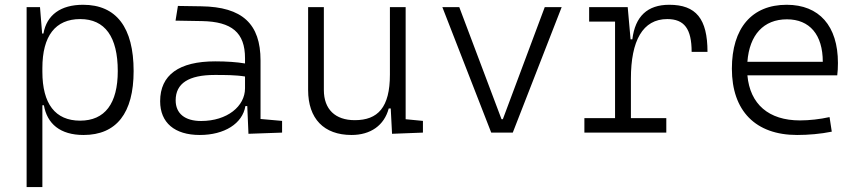

<svg xmlns="http://www.w3.org/2000/svg" viewBox="-20 -547 3556 792"><path d="M89.8 224.6H154.8V-112.8H161.1C174.3 -36.6 228 9.8 324.7 9.8C460.4 9.8 531.2 -80.6 531.2 -253.9C531.2 -433.6 460 -527.3 322.8 -527.3C230.5 -527.3 172.9 -485.8 159.2 -408.7H153.8L145 -517.6H89.8ZM154.8 -251V-266.1C154.8 -398.9 208.5 -468.3 311 -468.3C413.1 -468.3 465.8 -395 465.8 -253.9C465.8 -119.6 412.6 -49.3 310.5 -49.3C208 -49.3 154.8 -118.7 154.8 -251Z M1004.9 4.9 1143.6 0V-48.3L1054.7 -56.2V-297.4C1054.7 -448.7 979.5 -518.6 810.5 -521L713.9 -522.5L704.1 -461.9L814 -460C936 -457.5 990.7 -412.6 990.7 -307.1V-285.2C957 -291 914.1 -293.9 867.7 -293.9C718.3 -293.9 640.6 -237.8 640.6 -129.4C640.6 -41 700.2 9.8 804.2 9.8C905.3 9.8 980.5 -37.1 992.2 -109.4H1000ZM990.7 -231.4V-182.6C990.7 -108.9 917.5 -47.9 809.6 -47.9C742.7 -47.9 704.6 -78.6 704.6 -133.3C704.6 -203.1 758.3 -237.8 865.7 -237.8C906.2 -237.8 952.6 -237.8 990.7 -231.4Z M1430.2 9.8C1508.8 9.8 1564.9 -29.8 1583.5 -99.6H1591.8L1597.2 4.9L1724.6 0V-48.3L1653.3 -55.2V-517.6H1588.4V-239.3C1588.4 -103.5 1538.6 -51.3 1443.4 -51.3C1363.3 -51.3 1315.9 -95.7 1315.9 -175.8V-517.6H1251V-175.8C1251 -57.6 1315.9 9.8 1430.2 9.8Z M2006.3 0H2095.2L2296.9 -517.6H2227.1L2054.2 -55.2H2048.8L1874.5 -517.6H1804.7Z M2582.5 -222.7C2582.5 -379.4 2631.3 -468.3 2732.4 -468.3C2802.7 -468.3 2833 -428.2 2833 -333H2898.4C2898.4 -469.7 2851.1 -527.3 2740.7 -527.3C2650.9 -527.3 2600.1 -480 2588.4 -384.8H2581.1L2569.3 -517.6H2410.2V-458H2517.1V-59.6H2390.6V0H2728.5V-59.6H2582.5Z M3268.1 9.8C3314.5 9.8 3365.7 5.4 3411.1 -3.9L3401.9 -64C3362.3 -55.2 3318.4 -50.3 3279.8 -50.3C3150.9 -50.3 3073.7 -117.2 3063 -236.3H3433.6C3435.5 -250 3436.5 -268.1 3436.5 -287.1C3436.5 -440.4 3358.9 -527.3 3225.1 -527.3C3081.5 -527.3 2999 -431.2 2999 -263.7C2999 -89.4 3096.7 9.8 3268.1 9.8ZM3063 -292C3071.3 -403.3 3129.9 -467.3 3226.1 -467.3C3319.8 -467.3 3374 -403.8 3374 -292Z"/></svg>

Font: Cascadia Mono Light
Style: Regular
Weight: 300
Monospace: yes
Designer: Aaron Bell
Foundry: Saja Typeworks
Version: Version 2404.023